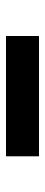

<svg xmlns="http://www.w3.org/2000/svg" viewBox="225 -596 150 640"><g transform="rotate(90 300.0 -276.0)"><path d="M501 -221H100V-331H501Z"/></g></svg>

Font: JuliaMono Latin
Style: Bold
Weight: 700
Monospace: yes
Designer: cormullion
Foundry: corm
Version: Version 0.038; ttfautohint (v1.8)